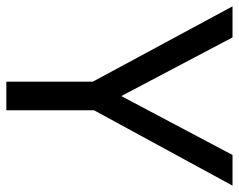

<svg xmlns="http://www.w3.org/2000/svg" viewBox="-94 -660 754 606"><g transform="rotate(90 283.0 -357.0)"><path d="M98.1 -713.9H0L237.8 -272.9V0H328.1V-276.9L565.9 -713.9H469.2L283.2 -362.8Z"/></g></svg>

Font: Noto Reveo Sans
Style: Regular
Weight: 400
Designer: Monotype Design team
Foundry: Monotype Imaging Inc.
Version: Version 1.04